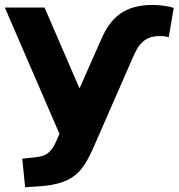

<svg xmlns="http://www.w3.org/2000/svg" viewBox="-33 -570 731 786"><path d="M515.1 -344.2C541.5 -403.8 573.2 -422.4 620.6 -422.4C634.3 -422.4 644 -421.4 657.7 -417.5L678.2 -537.6C657.2 -544.9 622.6 -549.8 591.8 -549.8C476.1 -549.8 419.9 -497.1 382.8 -412.1L292.5 -208L149.4 -539.1H-13.2L210.4 -22L201.7 -2C180.7 47.4 163.1 68.8 112.8 73.7L58.1 79.6L69.8 196.3L119.6 193.4C293.5 183.1 313.5 117.2 375.5 -25.4Z"/></svg>

Font: Winston ExtraBold
Style: Regular
Weight: 800
Designer: Vernon Adams, Kim Jin-seong, David Berlow, Cristiano Sobral
Foundry: The Winston Project Authors
Version: Version 3.004